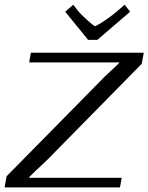

<svg xmlns="http://www.w3.org/2000/svg" viewBox="-20 -812 643 832"><path d="M0 0 8.3 -47.9 414.6 -460.4Q423.8 -471.2 457.8 -502.4Q491.7 -533.7 496.6 -539.6L497.1 -541.5H106.4L113.8 -583.5H603L594.2 -535.6L188.5 -123Q181.6 -116.2 162.4 -98.1Q143.1 -80.1 127.2 -64.9Q111.3 -49.8 106.9 -44.9L106.4 -41.5H507.3L500 0ZM401.9 -639.2H361.8L262.7 -761.2L297.4 -791.5L315.9 -767.6Q328.6 -751.5 357.9 -725.1Q387.2 -698.7 392.1 -698.7Q395 -698.7 411.4 -708.5Q427.7 -718.3 451.4 -735.1Q475.1 -752 492.7 -767.6L520 -791.5L543.9 -761.2Z"/></svg>

Font: Resagnicto
Style: Italic
Weight: 500
Italic angle: -10°
Version: Version 0.999